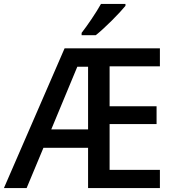

<svg xmlns="http://www.w3.org/2000/svg" viewBox="-21 -961 891 981"><path d="M620 -941H495C470 -896 425 -830 396 -793V-781H468C514 -817 590 -894 620 -931ZM796 0V-93H539V-327H779V-418H539V-622H796V-714H309L-1 0H115L201 -206H429V0ZM241 -300 374 -620H429V-300Z"/></svg>

Font: Noto Sans Thai Medium
Style: Regular
Weight: 500
Designer: Monotype Design Team
Foundry: Monotype Imaging Inc.
Version: Version 1.901